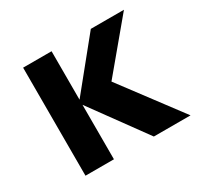

<svg xmlns="http://www.w3.org/2000/svg" viewBox="-113 -617 769 748"><g transform="rotate(-30 272.0 -242.5)"><path d="M72 0V-486H200V-268L376 -485H525L343 -267L544 1H379L200 -245V0Z"/></g></svg>

Font: Cantarell
Style: Bold
Weight: 700
Designer: Dave Crossland, Nikolaus Waxweiler, Florian Fecher, Jacques Le Bailly, Eben Sorkin, Alexei Vanyashin, Alexios Zavras, Em
Version: Version 0.303